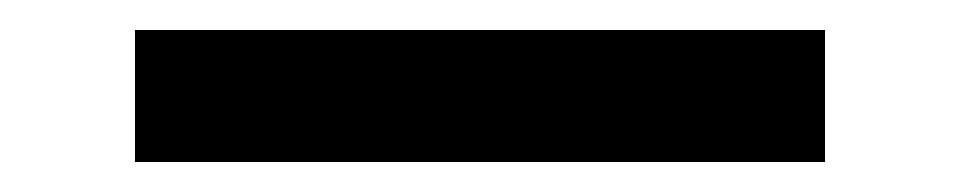

<svg xmlns="http://www.w3.org/2000/svg" viewBox="-20 24 640 128"><path d="M70 132H530V44H70Z"/></svg>

Font: CommitMono
Style: 500Regular
Weight: 500
Monospace: yes
Designer: Eigil Nikolajsen
Foundry: Eigil Nikolajsen
Version: Version 1.143